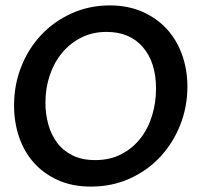

<svg xmlns="http://www.w3.org/2000/svg" viewBox="-20 -680 735 710"><path d="M386 -660Q453 -660 506.5 -636.5Q560 -613 597 -572.5Q634 -532 653.5 -477Q673 -422 673 -360Q673 -285 646.5 -218Q620 -151 572.5 -100Q525 -49 459.5 -19.5Q394 10 316 10Q247 10 194 -14Q141 -38 105 -78.5Q69 -119 50.5 -173.5Q32 -228 32 -290Q32 -367 59 -434.5Q86 -502 133.5 -552Q181 -602 246 -631Q311 -660 386 -660ZM332 -88Q387 -88 429 -110Q471 -132 499.5 -168.5Q528 -205 542.5 -253Q557 -301 557 -352Q557 -449 508.5 -505.5Q460 -562 374 -562Q322 -562 280.5 -541Q239 -520 209.5 -484.5Q180 -449 164 -401.5Q148 -354 148 -300Q148 -259 158.5 -220.5Q169 -182 191 -152.5Q213 -123 248 -105.5Q283 -88 332 -88Z"/></svg>

Font: Zilla Slab SemiBold
Style: Regular
Weight: 600
Designer: Typotheque.com
Foundry: Typotheque type foundry
Version: Version 1.0; 2017